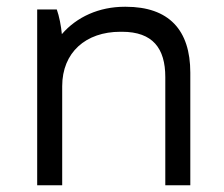

<svg xmlns="http://www.w3.org/2000/svg" viewBox="-20 -548 663 568"><path d="M90 0H164V-293C164 -393 234 -454 336 -454H341C432 -454 469 -405 469 -320V0H543V-333C543 -459 480 -528 352 -528H349C273 -528 207 -498 163 -447C161 -470 155 -501 148 -520H90Z"/></svg>

Font: Fixel Display Regular
Style: Regular
Weight: 400
Designer: AlfaBravo + MacPaw
Foundry: Kyrylo Tkachov, Marchela Mozhyna, Serhii Makarenko, Maria Weinstein, Zakhar Kryvoshyya
Version: Version 1.211